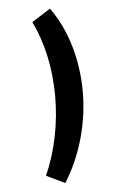

<svg xmlns="http://www.w3.org/2000/svg" viewBox="-195 -786 608 1021"><g transform="rotate(-15 108.5 -275.5)"><path d="M192 -734 83 -689C120 -562 123 -420 99 -280C74 -137 21 1 -58 119L31 183C143 60 219 -103 247 -265C275 -428 259 -598 192 -734Z"/></g></svg>

Font: Fixel Text 20240404
Style: Bold Italic
Weight: 700
Width: 4
Italic angle: -10°
Designer: AlfaBravo + MacPaw
Foundry: Kyrylo Tkachov, Marchela Mozhyna, Serhii Makarenko, Maria Weinstein, Zakhar Kryvoshyya
Version: Version 1.211;Glyphs 3.2 (3225)